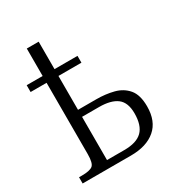

<svg xmlns="http://www.w3.org/2000/svg" viewBox="-156 -749 795 854"><g transform="rotate(-30 241.5 -322.0)"><path d="M21 0V-32H36Q76 -32 91 -43.5Q106 -55 106 -102V-468H24V-503H106V-644H167V-503H285V-468H167V-294H261Q308 -294 349 -283.5Q390 -273 415.5 -243Q441 -213 441 -154Q441 -78 395.5 -39Q350 0 269 0ZM256 -36Q319 -36 348 -64.5Q377 -93 377 -155Q377 -211 346 -234.5Q315 -258 254 -258H167V-36Z"/></g></svg>

Font: Noto Serif Condensed Light
Style: Regular
Weight: 300
Width: 3
Designer: Monotype Design Team
Foundry: Monotype Imaging Inc.
Version: Version 2.013